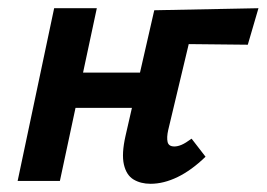

<svg xmlns="http://www.w3.org/2000/svg" viewBox="-20 -441 650 468"><path d="M347 7Q323 7 305.5 -3.5Q288 -14 282 -40Q276 -66 286 -110L356 -416L459 -413L390 -124Q386 -106 388.5 -95Q391 -84 405 -84Q413 -84 422.5 -88Q432 -92 447 -103L481 -59Q447 -26 413 -9.5Q379 7 347 7ZM23 0 112 -421H216L126 0ZM108 -178 126 -264H376L357 -178ZM395 -334 356 -416 610 -421 584 -332Z"/></svg>

Font: Ysabeau Office
Style: Bold Italic
Weight: 700
Italic angle: -12°
Designer: Christian Thalmann (Catharsis Fonts)
Version: Version 2.001;gftools[0.9.30]; featfreeze: tnum,lnum,ss02